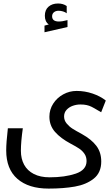

<svg xmlns="http://www.w3.org/2000/svg" viewBox="-20 -1079 640 1098"><path d="M15.5 -219Q15.5 -263 25 -345.5H110.5Q99.5 -268.5 99.5 -216.5Q99.5 -171 118 -137Q136.5 -103 173.5 -84Q210.5 -65 264 -65Q351 -65 413 -86Q475 -107 475 -158Q475 -182 463 -199.5Q451 -217 433.2 -229Q415.5 -241 384 -257.5Q327.5 -287.5 295 -324.2Q262.5 -361 262.5 -411.5Q262.5 -452.5 284.2 -486.2Q306 -520 341.8 -539.5Q377.5 -559 418 -559Q465.5 -559 510 -543.8Q554.5 -528.5 585 -504L558.5 -437Q554 -440 549.5 -442.5Q545 -445 540.5 -447.5Q516.5 -462 503.2 -468.5Q490 -475 475.2 -478.2Q460.5 -481.5 439 -481.5Q417.5 -481.5 396.2 -474Q375 -466.5 360.8 -451Q346.5 -435.5 346.5 -413Q346.5 -390.5 361.2 -372.8Q376 -355 394.5 -343.2Q413 -331.5 449 -312Q503 -282 531 -245Q559 -208 559 -155.5Q559 -91.5 516.2 -57.5Q473.5 -23.5 408.2 -12Q343 -0.5 258 -0.5Q143.5 -0.5 79.5 -56.2Q15.5 -112 15.5 -219ZM234.5 -932.5 259 -939Q236.5 -955 236.5 -989Q236.5 -1022.5 257.5 -1040.8Q278.5 -1059 312 -1059Q341 -1059 361.5 -1044.5V-1003Q353.5 -1009.5 340.8 -1013.5Q328 -1017.5 315 -1017.5Q298.5 -1017.5 288.2 -1008.8Q278 -1000 278 -986Q278 -956 317 -956Q336.5 -956 366 -964V-924.5L234.5 -894.5Z"/></svg>

Font: JuliaMono Italic
Style: Regular
Weight: 400
Italic angle: -9°
Monospace: yes
Designer: cormullion
Foundry: corm
Version: Version 0.049; ttfautohint (v1.8.4)